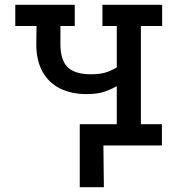

<svg xmlns="http://www.w3.org/2000/svg" viewBox="-20 -609 744 804"><path d="M314 175V-89H505V0H413L415 175ZM326 0V-89H469V-248Q452 -238 421.5 -226.5Q391 -215 342 -215Q280 -215 232.5 -238Q185 -261 158.5 -308Q132 -355 132 -424L133 -500H44V-589H293V-500H233V-424Q233 -357 263.5 -327.5Q294 -298 360 -298Q405 -298 431.5 -308.5Q458 -319 469 -327V-500H409V-589H659V-500H570V-89H658V0Z"/></svg>

Font: Podkova SemiBold
Style: Regular
Weight: 600
Designer: Ilya Yudin
Foundry: Cyreal (www.cyreal.org)
Version: Version 2.103